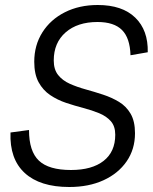

<svg xmlns="http://www.w3.org/2000/svg" viewBox="-20 -740 611 768"><path d="M257 8Q140 8 79 -48Q18 -104 22 -210L96 -220Q96 -135 135.5 -97.5Q175 -60 264 -60Q348 -60 394.5 -96.5Q441 -133 441 -201Q441 -235 423.5 -255Q406 -275 377 -287Q348 -299 313.5 -308Q279 -317 244.5 -328.5Q210 -340 181 -359.5Q152 -379 134.5 -411Q117 -443 117 -493Q117 -559 149.5 -610.5Q182 -662 239.5 -691Q297 -720 371 -720Q469 -720 521 -669.5Q573 -619 571 -531L502 -519Q500 -588 468 -620Q436 -652 370 -652Q290 -652 242.5 -610.5Q195 -569 195 -498Q195 -462 212.5 -440Q230 -418 259 -405Q288 -392 322.5 -382.5Q357 -373 392 -361.5Q427 -350 456 -332.5Q485 -315 502.5 -285Q520 -255 520 -207Q520 -143 486.5 -94.5Q453 -46 394 -19Q335 8 257 8Z"/></svg>

Font: Livvic
Style: Italic
Weight: 400
Italic angle: -10°
Designer: Jacques Le Bailly, Baron von Fonthausen
Version: Version 1.001; ttfautohint (v1.8.2)